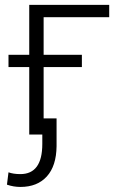

<svg xmlns="http://www.w3.org/2000/svg" viewBox="-20 -548 481 782"><path d="M424.8 -478H157.7V0H99.1V-528.3H424.8ZM313.5 -274.9H14.6V-324.7H313.5ZM210.4 -65.9V47.4Q209.5 127.9 170.7 170.7Q131.8 213.4 63 213.4Q35.2 213.4 8.3 204.1L14.6 153.8Q34.2 161.1 63 161.1Q152.3 161.1 152.3 38.1V-65.9Z"/></svg>

Font: SteelSelectRoboto
Style: Regular
Weight: 300
Designer: Google
Version: Version 2.137; 2017